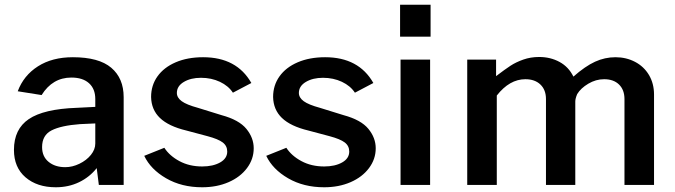

<svg xmlns="http://www.w3.org/2000/svg" viewBox="-20 -782 2855 812"><path d="M88 -32C120.7 -4 163.3 10 216 10C252 10 284.8 2.8 314.5 -11.5C344.2 -25.8 369 -45.7 389 -71L398 0H503V-371C503 -424.3 485.5 -465.8 450.5 -495.5C415.5 -525.2 361.3 -540 288 -540C230 -540 180.8 -527.2 140.5 -501.5C100.2 -475.8 71.7 -440.7 55 -396L156 -380C186.7 -429.3 228.7 -454 282 -454C314 -454 338.8 -446 356.5 -430C374.2 -414 383 -391.7 383 -363V-330L304 -326C211.3 -322.7 144 -306.8 102 -278.5C60 -250.2 39 -206.7 39 -148C39 -98.7 55.3 -60 88 -32ZM316 -89.5C296 -79.8 276 -75 256 -75C227.3 -75 203.8 -82.5 185.5 -97.5C167.2 -112.5 158 -133.3 158 -160C158 -193.3 171.3 -216.8 198 -230.5C224.7 -244.2 264.7 -253 318 -257L383 -260V-175C383 -158.3 376.8 -142.3 364.5 -127C352.2 -111.7 336 -99.2 316 -89.5Z M682.5 -28C726.2 -2.7 777 10 835 10C876.3 10 913.5 2.8 946.5 -11.5C979.5 -25.8 1005.5 -45.7 1024.5 -71C1043.5 -96.3 1053 -124.3 1053 -155C1053 -184.3 1042.7 -211.7 1022 -237C1001.3 -262.3 966.3 -281.7 917 -295L817 -326C785 -334.7 762.2 -344 748.5 -354C734.8 -364 728 -375.7 728 -389C728 -408.3 737.8 -423.8 757.5 -435.5C777.2 -447.2 801.3 -453 830 -453C859.3 -453 886 -447.3 910 -436C934 -424.7 952.3 -409.3 965 -390L1043 -431C1001.7 -503.7 933.7 -540 839 -540C795 -540 756.3 -532.8 723 -518.5C689.7 -504.2 664 -484.3 646 -459C628 -433.7 619 -404.7 619 -372C619.7 -336 632.2 -306.3 656.5 -283C680.8 -259.7 718 -242 768 -230L858 -206C888 -198 909.3 -189.2 922 -179.5C934.7 -169.8 941 -157 941 -141C941 -121.7 931 -106.3 911 -95C891 -83.7 865.7 -78 835 -78C799 -78 767 -85.5 739 -100.5C711 -115.5 689.7 -134.3 675 -157L590 -123C608 -85 638.8 -53.3 682.5 -28Z M1198.5 -28C1242.2 -2.7 1293 10 1351 10C1392.3 10 1429.5 2.8 1462.5 -11.5C1495.5 -25.8 1521.5 -45.7 1540.5 -71C1559.5 -96.3 1569 -124.3 1569 -155C1569 -184.3 1558.7 -211.7 1538 -237C1517.3 -262.3 1482.3 -281.7 1433 -295L1333 -326C1301 -334.7 1278.2 -344 1264.5 -354C1250.8 -364 1244 -375.7 1244 -389C1244 -408.3 1253.8 -423.8 1273.5 -435.5C1293.2 -447.2 1317.3 -453 1346 -453C1375.3 -453 1402 -447.3 1426 -436C1450 -424.7 1468.3 -409.3 1481 -390L1559 -431C1517.7 -503.7 1449.7 -540 1355 -540C1311 -540 1272.3 -532.8 1239 -518.5C1205.7 -504.2 1180 -484.3 1162 -459C1144 -433.7 1135 -404.7 1135 -372C1135.7 -336 1148.2 -306.3 1172.5 -283C1196.8 -259.7 1234 -242 1284 -230L1374 -206C1404 -198 1425.3 -189.2 1438 -179.5C1450.7 -169.8 1457 -157 1457 -141C1457 -121.7 1447 -106.3 1427 -95C1407 -83.7 1381.7 -78 1351 -78C1315 -78 1283 -85.5 1255 -100.5C1227 -115.5 1205.7 -134.3 1191 -157L1106 -123C1124 -85 1154.8 -53.3 1198.5 -28Z M1801 -627V-762H1672V-627ZM1799 0V-530H1674V0Z M1956 -530V0H2081V-378C2117 -424 2157.3 -447 2202 -447C2228.7 -447 2249.8 -439.5 2265.5 -424.5C2281.2 -409.5 2289 -389 2289 -363V0H2413V-353C2413 -361 2415.7 -371.3 2421 -384C2431 -400.7 2446.7 -415.3 2468 -428C2489.3 -440.7 2511.7 -447 2535 -447C2561.7 -447 2582.7 -439.5 2598 -424.5C2613.3 -409.5 2621 -389 2621 -363V0H2746V-382C2746 -413.3 2738.8 -441 2724.5 -465C2710.2 -489 2690.5 -507.5 2665.5 -520.5C2640.5 -533.5 2613 -540 2583 -540C2553 -540 2524.2 -533.7 2496.5 -521C2468.8 -508.3 2438.3 -487.3 2405 -458C2391.7 -485.3 2372.2 -506 2346.5 -520C2320.8 -534 2292 -541 2260 -541C2236 -541 2213.7 -537.3 2193 -530C2172.3 -522.7 2154.3 -514 2139 -504C2123.7 -494 2103.3 -479.3 2078 -460V-530Z"/></svg>

Font: Morrison SemiBold
Style: Regular
Weight: 600
Designer: Pablo Impallari, Rodrigo Fuenzalida (Modified by Dan O. Williams)
Version: Version 0.030; ttfautohint (v1.8.1)